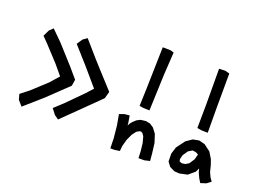

<svg xmlns="http://www.w3.org/2000/svg" viewBox="-119 -1045 1885 1403"><g transform="rotate(20 823.0 -343.5)"><path d="M395.5 -637.7 501 -516.6 564.5 -446.3 677.7 -322.3 663.1 -268.6 533.2 -140.6 394.5 -4.9 362.3 -28.3 330.1 -70.3 399.4 -134.8 517.6 -253.9 565.4 -306.6 447.3 -444.3 334 -571.3 363.3 -615.2ZM137.7 -620.1 217.8 -541 345.7 -399.4 413.1 -320.3 405.3 -271.5 251 -124 112.3 -2 77.1 -42 65.4 -84 129.9 -134.8 241.2 -237.3 301.8 -305.7 238.3 -381.8 130.9 -498 85.9 -543.9 109.4 -592.8Z M1021.5 -753.9 1010.7 -578.1 1000 -295.9 949.2 -297.9 920.9 -302.7 925.8 -441.4 933.6 -762.7 994.1 -761.7ZM799.8 -194.3 836.9 -208 877 -211.9 885.7 -159.2 887.7 -137.7 897.5 -156.2 913.1 -174.8 935.5 -195.3 962.9 -209 1002.9 -213.9 1037.1 -207 1067.4 -186.5 1095.7 -148.4 1116.2 -85 1126 -6.8 1130.9 49.8 1089.8 59.6H1043.9L1042 8.8L1035.2 -53.7L1022.5 -101.6L1008.8 -122.1L996.1 -129.9L983.4 -127.9L962.9 -116.2L938.5 -84L917 -37.1L902.3 16.6L898.4 56.6L858.4 62.5H826.2L824.2 -16.6L814.5 -112.3Z M1374 -755.9 1420.9 -757.8 1456.1 -749 1455.1 -481.4 1456.1 -288.1 1406.2 -289.1 1373 -294.9 1375 -476.6ZM1443.4 -114.3 1423.8 -125 1396.5 -128.9 1366.2 -110.4 1339.8 -71.3 1331.1 -38.1 1335 -20.5 1354.5 -13.7 1380.9 -17.6 1406.2 -33.2 1432.6 -73.2ZM1486.3 -21.5 1471.7 8.8 1422.9 49.8 1362.3 62.5 1322.3 59.6 1283.2 40 1258.8 6.8 1257.8 -53.7 1274.4 -107.4 1323.2 -172.9 1370.1 -205.1 1418 -213.9 1462.9 -202.1 1513.7 -164.1 1543.9 -114.3 1558.6 -71.3 1570.3 -24.4 1586.9 11.7 1605.5 38.1 1573.2 62.5 1530.3 76.2 1511.7 45.9 1494.1 7.8Z"/></g></svg>

Font: Nishiki-teki-lili
Style: Regular
Weight: 500
Designer: Umihotaru
Foundry: Umihotaru
Version: Version 3.99j (2024-03-05)